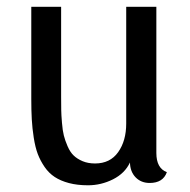

<svg xmlns="http://www.w3.org/2000/svg" viewBox="-20 -530 565 572"><path d="M445.8 -74.2Q445.8 -28.8 477.1 -17.1Q465.8 15.1 425.8 15.1Q400.4 15.1 384 -1.7Q367.7 -18.6 367.2 -45.9Q352.1 -13.7 316.7 4.2Q281.2 22 242.2 22Q210.4 22 185.5 15.4Q160.6 8.8 143.1 -2.7Q125.5 -14.2 112.8 -32.7Q100.1 -51.3 92.5 -71.3Q85 -91.3 80.6 -119.4Q76.2 -147.5 74.7 -174.1Q73.2 -200.7 73.2 -235.8V-509.8H162.1V-241.2Q162.1 -216.8 162.4 -202.4Q162.6 -188 164.6 -164.3Q166.5 -140.6 170.2 -126.2Q173.8 -111.8 181.4 -94.2Q189 -76.7 199.5 -66.7Q210 -56.6 226.1 -49.8Q242.2 -43 263.2 -43Q308.1 -43 332 -76.7Q356 -110.4 356 -162.1V-509.8H445.8Z"/></svg>

Font: Sansita Light
Style: Regular
Weight: 300
Designer: Pablo Cosgaya
Foundry: Omnibus-Type
Version: Version 1.006;hotconv 1.0.109;makeotfexe 2.5.65596